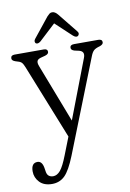

<svg xmlns="http://www.w3.org/2000/svg" viewBox="-101 -664 656 969"><g transform="rotate(-10 227.0 -180.0)"><path d="M173 115.5 208.5 25 56 -357Q48.5 -376 41 -383Q33.5 -390 10 -396Q-7 -402 -7 -413Q-7 -429.5 12.5 -429.5H162.5Q181.5 -429.5 181.5 -414Q181.5 -402.5 163 -397L144 -392Q125.5 -387.5 121.5 -378Q117.5 -368.5 124 -351.5L239.5 -51.5L355 -353.5Q366.5 -384.5 336.5 -392L314 -397Q296.5 -402 296.5 -414Q296.5 -429.5 317.5 -429.5H441.5Q461.5 -429.5 461.5 -414Q461.5 -403 444 -396.5Q421.5 -390.5 412.2 -382Q403 -373.5 396 -355.5L207 123Q178.5 194.5 152 220.5Q125.5 246.5 86.5 246.5Q45 246.5 22.5 222.8Q0 199 0 167Q0 124 32 124Q55 124 61.5 158L64 173.5Q66 193.5 75.2 201.2Q84.5 209 98.5 209Q118.5 209 135.5 188.8Q152.5 168.5 173 115.5ZM345 -467.5Q335.5 -459 319.5 -472.5L236.5 -550L153 -472.5Q137.5 -460 127.5 -467.5Q124 -471 123.8 -477.2Q123.5 -483.5 129 -490L209.5 -590.5Q216.5 -598 222.2 -602.5Q228 -607 236 -607Q250.5 -607 264 -590.5L345 -490Q350.5 -483.5 349.8 -477.2Q349 -471 345 -467.5Z"/></g></svg>

Font: Fraunces 144pt S100 Light
Style: Regular
Weight: 300
Version: Version 1.000; ttfautohint (v1.8.3)